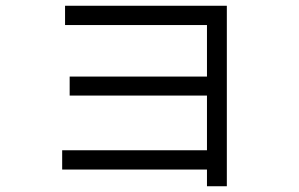

<svg xmlns="http://www.w3.org/2000/svg" viewBox="-20 -595 1040 667"><path d="M699 -6H196V-73H699V-263H222V-329H699V-508H206V-575H768V52H699Z"/></svg>

Font: IBM Plex Sans JP
Style: Regular
Weight: 400
Designer: Mike Abbink; Paul van der Laan; Pieter van Rosmalen; Wujin Sim; Yejin Wi; Jinhee Kim; Boomi Park; Yona Kim; Kichan Ma
Foundry: Sandoll Inc.
Version: Version 1.000